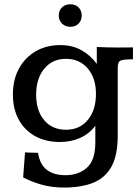

<svg xmlns="http://www.w3.org/2000/svg" viewBox="-20 -658 649 887"><path d="M274.9 208.5Q221.2 208.5 175 195.8Q128.9 183.1 86.9 161.6L95.7 45.4Q99.6 46.4 114.3 46.9Q128.9 47.4 142.3 47.6Q155.8 47.9 155.8 47.9Q163.6 101.1 195.8 126.2Q228 151.4 282.2 151.4Q342.3 151.4 381.1 117.2Q419.9 83 420.4 2.4Q420.4 1.5 420.4 -10.3Q420.4 -22 420.4 -37.4Q420.4 -52.7 420.4 -64.7Q420.4 -76.7 420.4 -77.1Q392.6 -40 350.3 -21Q308.1 -2 256.8 -2Q191.4 -2 142.3 -29.1Q93.3 -56.2 66.4 -105.5Q39.6 -154.8 39.6 -221.7Q39.6 -289.6 67.4 -340.8Q95.2 -392.1 144.5 -420.9Q193.8 -449.7 258.8 -449.7Q314.5 -449.7 356.4 -426Q398.4 -402.3 427.2 -362.8V-440.9Q451.7 -439.9 476.1 -439.2Q500.5 -438.5 525.4 -438.5Q546.9 -438.5 562.7 -438.7Q578.6 -439 594.2 -439V-383.8Q586.4 -383.8 580.3 -383.8Q574.2 -383.8 568.8 -383.3Q537.6 -382.3 530.8 -373.5Q523.9 -364.7 523.9 -341.8V-31.2Q523.9 60.5 494.4 112.8Q464.8 165 409.4 186.8Q354 208.5 274.9 208.5ZM285.2 -58.6Q348.1 -58.6 385.7 -104Q423.3 -149.4 423.3 -224.6Q423.3 -296.9 385.5 -341.6Q347.7 -386.2 284.2 -386.2Q222.2 -386.2 184.6 -340.8Q147 -295.4 147 -220.7Q147 -146.5 184.3 -102.5Q221.7 -58.6 285.2 -58.6ZM305.2 -534.2Q281.2 -534.2 266.4 -549.1Q251.5 -564 251.5 -586.4Q251.5 -609.4 266.4 -623.8Q281.2 -638.2 304.7 -638.2Q328.6 -638.2 343 -623.8Q357.4 -609.4 357.4 -585.9Q357.4 -563.5 343 -548.8Q328.6 -534.2 305.2 -534.2Z"/></svg>

Font: Kameron Medium
Style: Regular
Weight: 500
Designer: Vernon Adams
Foundry: Vernon Adams
Version: Version 1.100